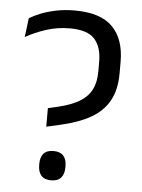

<svg xmlns="http://www.w3.org/2000/svg" viewBox="-50 -690 545 739"><g transform="rotate(5 223.0 -320.5)"><path d="M138.7 -194.6V-266.1L178.6 -275.4Q228.5 -287.4 259.5 -306.1Q290.5 -324.8 305.1 -353.3Q319.8 -381.8 319.8 -423V-461.7Q319.8 -518.7 292 -549.1Q264.2 -579.5 197 -579.5Q148.2 -579.5 104.3 -565.1Q60.3 -550.6 26.1 -531L35.4 -604.6Q53 -615.5 78.7 -625.8Q104.4 -636 137.6 -642.9Q170.8 -649.7 209.2 -649.7Q309 -649.7 355.5 -602.9Q402 -556 402 -468.4V-424.2Q402 -360.5 378.5 -318Q355 -275.4 308.6 -248.9Q262.1 -222.4 192.1 -206.6ZM175 9.5Q149.2 9.5 136.8 -4.8Q124.4 -19.1 124.4 -44.9V-49.9Q124.4 -75.6 136.8 -89.7Q149.2 -103.7 175 -103.7Q200.6 -103.7 213.2 -89.7Q225.7 -75.6 225.7 -49.9V-44.9Q225.7 -19.1 213.2 -4.8Q200.6 9.5 175 9.5Z"/></g></svg>

Font: Anek Latin Medium
Style: Regular
Weight: 500
Designer: Yesha Goshar
Foundry: Ek Type
Version: Version 1.003